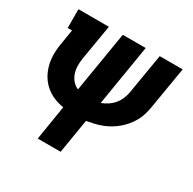

<svg xmlns="http://www.w3.org/2000/svg" viewBox="-161 -686 1072 1066"><g transform="rotate(30 375.0 -152.5)"><path d="M210 215 246 -6Q221 -10 196.5 -18.5Q172 -27 151 -40.5Q130 -54 113 -72Q96 -90 84 -111.5Q72 -133 64.5 -157.5Q57 -182 54.5 -208Q52 -234 54 -260.5Q56 -287 61 -314L75 -400H47V-520H242L204 -294Q200 -270 200.5 -245.5Q201 -221 208.5 -199Q216 -177 231 -159.5Q246 -142 267 -133L331 -520H478L414 -131Q436 -139 456 -152.5Q476 -166 491 -185Q506 -204 514.5 -226Q523 -248 526 -270L568 -520H715L670 -251Q666 -227 659 -203.5Q652 -180 640 -158Q628 -136 611.5 -116Q595 -96 575.5 -79.5Q556 -63 534 -50Q512 -37 488.5 -28Q465 -19 441 -13.5Q417 -8 393 -4L357 215Z"/></g></svg>

Font: Iosevka Etoile Heavy Oblique
Style: Regular
Weight: 900
Italic angle: -9°
Designer: Belleve Invis
Foundry: Belleve Invis
Version: Version 15.5.2; ttfautohint (v1.8.4)